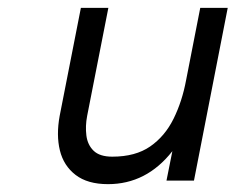

<svg xmlns="http://www.w3.org/2000/svg" viewBox="-20 -460 600 489"><path d="M255 9Q203 9 172.5 -14.5Q142 -38 132.5 -77Q123 -116 132 -165L186 -440H256L202 -165Q197 -139 200 -115Q203 -91 218.5 -76Q234 -61 266 -61Q325 -61 362.5 -87Q400 -113 422 -157.5Q444 -202 454 -256L490 -440H560L474 0H404L419 -75Q386 -33 345 -12Q304 9 255 9Z"/></svg>

Font: Teachers
Style: Italic
Weight: 400
Italic angle: -11°
Designer: Alfredo Marco Pradil, Chank Diesel
Version: Version 1.001